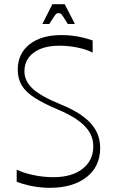

<svg xmlns="http://www.w3.org/2000/svg" viewBox="-20 -884 549 920"><path d="M60 -13V-71Q93 -55 140.5 -45Q188 -35 236 -35Q324 -35 375.5 -75Q427 -115 427 -183Q427 -237 387 -279Q347 -321 260 -358Q191 -387 147.5 -414.5Q104 -442 84.5 -474.5Q65 -507 65 -550Q65 -627 121.5 -671.5Q178 -716 274 -716Q300 -716 326 -713Q352 -710 377 -704Q402 -698 424 -690V-632Q392 -648 349.5 -656.5Q307 -665 265 -665Q187 -665 142 -632Q97 -599 97 -542Q97 -497 135 -460.5Q173 -424 268 -385Q335 -358 377 -327Q419 -296 439.5 -259Q460 -222 460 -175Q460 -86 394.5 -35Q329 16 218 16Q191 16 163.5 12.5Q136 9 109.5 2.5Q83 -4 60 -13ZM183 -769 231 -864H290L339 -769H305Q289 -795 281.5 -806Q274 -817 270.5 -819Q267 -821 261 -821Q256 -821 251.5 -819Q247 -817 240 -806Q233 -795 216 -769Z"/></svg>

Font: Ojuju Light
Style: Regular
Weight: 300
Designer: Chisaokwu Joboson, Mirko Velimirovic
Foundry: Udi Foundry
Version: Version 1.000